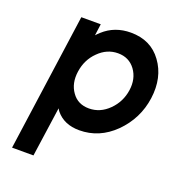

<svg xmlns="http://www.w3.org/2000/svg" viewBox="-130 -616 842 919"><g transform="rotate(20 291.0 -156.0)"><path d="M231 -500 223 -441Q228 -446 232.5 -451Q237 -456 242 -460Q299 -512 381 -512Q483 -512 538 -436Q594 -360 579 -250Q564 -142 486 -64Q409 12 307 12Q230 12 188 -39Q186 -42 183.5 -45.5Q181 -49 179 -53L143 200H34L132 -500ZM315 -102Q372 -102 416 -146Q459 -189 468 -250Q477 -311 445 -355Q413 -398 357 -398Q301 -398 258 -355Q215 -313 206 -250Q197 -188 228 -145Q258 -102 315 -102Z"/></g></svg>

Font: Unageo
Style: SemiBold-Italic
Weight: 600
Designer: Richard Sepsi
Foundry: Richard Sepsi
Version: Version 2.000